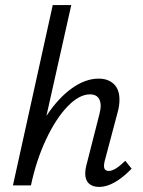

<svg xmlns="http://www.w3.org/2000/svg" viewBox="-20 -731 565 757"><path d="M499 -66Q429 6 371 6Q345 6 330.5 -7.5Q316 -21 316 -47Q316 -62 320 -77L372 -281Q377 -301 377 -313Q377 -335 366.5 -347Q356 -359 335 -359Q292 -359 246 -311Q200 -263 161.5 -181Q123 -99 102 0H31L188 -711H261L163 -274Q210 -345 263.5 -383Q317 -421 369 -421Q406 -421 428.5 -400Q451 -379 451 -338Q451 -314 444 -289L393 -97Q390 -85 390 -77Q390 -57 409 -57Q421 -57 436.5 -66.5Q452 -76 474 -97Z"/></svg>

Font: Ysabeau Medium
Style: Italic
Weight: 500
Italic angle: -12°
Designer: Christian Thalmann (Catharsis Fonts)
Version: Version 0.003